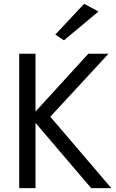

<svg xmlns="http://www.w3.org/2000/svg" viewBox="-20 -980 605 1000"><path d="M493 -920 313 -770 268 -800 418 -960ZM80 -700H165V-399L440 -700H545L242 -372L560 0H455L165 -340V0H80Z"/></svg>

Font: Von Book
Style: Regular
Weight: 400
Version: Version 4.000; ttfautohint (v1.8.4.7-5d5b)